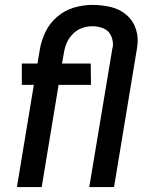

<svg xmlns="http://www.w3.org/2000/svg" viewBox="-20 -763 616 783"><path d="M49 0H150L219 -417H351L350 -504H233L240 -544Q243 -566 251.5 -586.5Q260 -607 276.5 -624Q293 -641 314 -648.5Q335 -656 357 -656Q381 -656 402.5 -647Q424 -638 433.5 -616Q443 -594 440 -570H439L344 0H445L538 -562Q539 -565 539 -569Q546 -608 534.5 -643.5Q523 -679 495.5 -702.5Q468 -726 431.5 -734.5Q395 -743 357 -743Q319 -743 281.5 -732Q244 -721 213 -694.5Q182 -668 165 -632Q148 -596 142 -559L133 -504H69V-417H118Z"/></svg>

Font: Iosevka Sparkle Medium Oblique
Style: Regular
Weight: 500
Italic angle: -9°
Designer: Belleve Invis
Foundry: Belleve Invis
Version: Version 4.5.0; ttfautohint (v1.8.3)